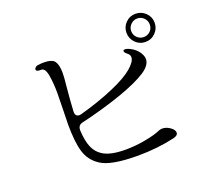

<svg xmlns="http://www.w3.org/2000/svg" viewBox="-133 -1001 1265 1147"><g transform="rotate(-20 500.0 -428.0)"><path d="M744 -740Q744 -777 770 -803Q796 -829 833 -829Q870 -829 896.5 -803Q923 -777 923 -740Q923 -703 897 -676.5Q871 -650 833 -650Q796 -650 770 -676.5Q744 -703 744 -740ZM892 -740Q892 -764 875 -781.5Q858 -799 833 -799Q809 -799 791.5 -781.5Q774 -764 774 -740Q774 -715 791.5 -698Q809 -681 833 -681Q858 -681 875 -698Q892 -715 892 -740ZM323 -70Q267 -107 248 -170Q229 -233 229 -346Q229 -370 231 -430Q233 -500 233 -543Q233 -606 224 -657.5Q215 -709 189 -707Q158 -706 158 -720Q158 -726 164.5 -732.5Q171 -739 180 -740Q204 -743 216 -743Q270 -743 287 -721Q304 -697 304 -645Q304 -619 298 -563L294 -518Q290 -476 286 -407Q285 -391 292 -382.5Q299 -374 313 -374Q316 -374 324 -376Q380 -391 440.5 -412Q501 -433 546 -453Q634 -491 678 -528.5Q722 -566 722 -594Q722 -609 708 -620Q690 -634 690 -643Q690 -651 703 -651Q710 -651 723 -646Q774 -624 794 -580Q800 -567 800 -554Q800 -514 745 -478.5Q690 -443 582 -404Q523 -383 450 -362Q377 -341 315 -327Q284 -320 285 -287Q288 -221 305 -180Q322 -139 357 -117Q404 -86 501 -86Q564 -86 628 -98Q692 -110 725 -125Q737 -130 748 -130Q774 -130 798 -113Q822 -96 822 -78Q822 -59 791 -52Q680 -27 558 -27Q386 -27 323 -70Z"/></g></svg>

Font: Hina Mincho
Style: Regular
Weight: 400
Designer: satsuyako
Foundry: satsuyako
Version: Version 1.100